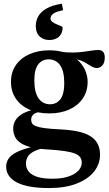

<svg xmlns="http://www.w3.org/2000/svg" viewBox="-20 -718 564 998"><path d="M234.5 259.5Q177.5 259.5 135.5 251.8Q93.5 244 66.2 229.5Q39 215 25.5 194.5Q12 174 12 148Q12 128.5 21.5 111.5Q31 94.5 53.2 80.5Q75.5 66.5 113.2 54.8Q151 43 208 34H247.5L248 44.5Q194.5 52 165.8 64.5Q137 77 126 94Q115 111 115 132Q115 156.5 129.5 174.2Q144 192 174.5 201.5Q205 211 252.5 211Q300.5 211 334.8 199.8Q369 188.5 387 169.5Q405 150.5 405 128Q405 111.5 397 99.8Q389 88 369 80Q349 72 314 67Q279 62 224.5 58.5Q170 55.5 135.2 45.8Q100.5 36 81.8 21.2Q63 6.5 55.8 -12Q48.5 -30.5 48.5 -51Q49.5 -91.5 83.2 -117.5Q117 -143.5 182 -152.5L196.5 -137.5Q167.5 -134.5 154.8 -124Q142 -113.5 142 -95.5Q142 -84.5 147.2 -76.2Q152.5 -68 167.5 -62Q182.5 -56 212.2 -52Q242 -48 292 -45.5Q344.5 -43 383.8 -34.8Q423 -26.5 448.8 -10.8Q474.5 5 487.2 28.8Q500 52.5 500 86Q500 134.5 469 173.8Q438 213 378.5 236.2Q319 259.5 234.5 259.5ZM236 -128.5Q175.5 -128.5 130.5 -149.2Q85.5 -170 61.2 -207Q37 -244 37 -292Q37 -342.5 62.5 -379.5Q88 -416.5 133.2 -436.5Q178.5 -456.5 236.5 -456.5Q284 -456.5 320.8 -443.2Q357.5 -430 383 -406.8Q408.5 -383.5 422 -354.2Q435.5 -325 435.5 -293Q435.5 -243 410 -205.8Q384.5 -168.5 339.5 -148.5Q294.5 -128.5 236 -128.5ZM240 -176Q274 -176 294 -202.5Q314 -229 314 -285Q314 -349 292.2 -379.2Q270.5 -409.5 233 -409.5Q199 -409.5 178.8 -383.5Q158.5 -357.5 158.5 -301Q158.5 -237.5 180.5 -206.8Q202.5 -176 240 -176ZM305.5 -415.5 292 -449Q330 -444.5 359.8 -445Q389.5 -445.5 413.2 -448.8Q437 -452 456.2 -455Q475.5 -458 491.5 -458Q507.5 -458 516 -448.5Q524.5 -439 524.5 -418Q524.5 -391.5 512 -378Q499.5 -364.5 483.5 -364.5Q469 -364.5 455 -373.2Q441 -382 422.5 -392.8Q404 -403.5 376.2 -410.8Q348.5 -418 305.5 -415.5ZM305.5 -574.5Q305.5 -545.5 287 -527.8Q268.5 -510 236 -510Q205.5 -510 185.8 -528.8Q166 -547.5 166 -584Q166 -609.5 178.8 -632.8Q191.5 -656 221.2 -673.5Q251 -691 301.5 -698.5L308 -665Q269 -657 255.8 -646.2Q242.5 -635.5 242.5 -622Q242.5 -611.5 252 -604.2Q261.5 -597 274 -592Q286.5 -587 296 -583Q305.5 -579 305.5 -574.5Z"/></svg>

Font: Newsreader 16pt SemiBold
Style: Regular
Weight: 600
Designer: Hugues Gentile
Foundry: Production Type
Version: Version 1.003